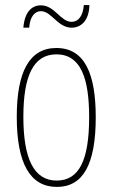

<svg xmlns="http://www.w3.org/2000/svg" viewBox="-20 -726 443 756"><path d="M72 -617H95C98 -662 118 -682 141 -682C183 -682 207 -617 262 -617C299 -617 331 -645 332 -706H310C307 -664 289 -640 262 -640C218 -640 196 -705 141 -705C106 -705 77 -680 72 -617ZM357 -264C357 -433 315 -537 202 -537C96 -537 46 -444 46 -266C46 -80 100 10 204 10C306 10 357 -77 357 -264ZM72 -266C72 -424 110 -512 202 -512C298 -512 331 -418 331 -265C331 -94 291 -15 203 -15C113 -15 72 -102 72 -266Z"/></svg>

Font: Noto Sans Oriya ExtCond Thin
Style: Regular
Weight: 100
Width: 2
Designer: Amélie Bonet and Sol Matas
Foundry: Google LLC
Version: Version 2.006